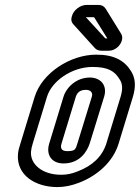

<svg xmlns="http://www.w3.org/2000/svg" viewBox="-20 -729 568 780"><path d="M171 -336C190 -399 271 -457 356 -457C418 -457 446 -441 467 -405C478 -388 479 -366 470 -336L412 -146C395 -92 354 -55 296 -33C272 -23 251 -19 228 -19C153 -19 102 -61 106 -113C107 -124 109 -133 113 -146ZM121 -336 63 -146C58 -131 54 -116 53 -103C46 -17 124 31 213 31C242 31 271 25 302 13C374 -15 439 -70 462 -146L520 -336C532 -376 531 -410 513 -439C486 -483 444 -507 371 -507C266 -507 151 -433 121 -336ZM345 -414C291 -414 250 -375 238 -336L180 -146C166 -101 189 -65 238 -65C304 -65 334 -113 345 -148L403 -336C417 -381 390 -414 345 -414ZM329 -364C350 -364 358 -351 353 -336L295 -148C287 -123 287 -115 253 -115C230 -115 224 -127 230 -146L288 -336C293 -351 303 -364 329 -364ZM409 -573C408 -573 407 -574 407 -574L329 -659H361C362 -659 362 -658 363 -658L416 -573ZM392 -523H422C459 -523 488 -566 472 -592L409 -694C401 -705 393 -709 379 -709H332C305 -709 278 -687 272 -663C268 -650 269 -639 280 -628L366 -533C372 -527 380 -523 392 -523Z"/></svg>

Font: DIN Rundschrift
Style: BreitKontKu
Weight: 400
Width: 7
Version: Version 1.027